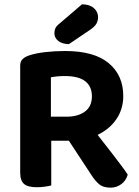

<svg xmlns="http://www.w3.org/2000/svg" viewBox="-20 -857 642 886"><path d="M214.9 -318.5H287Q339.9 -318.5 372 -342.2Q404.1 -366 404.1 -412.5Q404.1 -458.6 372.9 -482.4Q341.8 -506.1 278.9 -506.1Q261.2 -506.1 245.2 -504.6Q229.3 -503.1 214.9 -500.4ZM298.9 -207.6H73.2V-554.1Q73.2 -573.4 84 -583.9Q94.8 -594.4 112.8 -600.7Q145.1 -611.7 189.2 -616.6Q233.4 -621.6 280.6 -621.6Q414.2 -621.6 481.5 -565.7Q548.8 -509.7 548.8 -413.8Q548.8 -353.5 516.8 -306.8Q484.9 -260.2 428.9 -233.9Q372.9 -207.6 298.9 -207.6ZM275.1 -242.1 400.5 -273.5Q424.5 -241.8 449.9 -209.7Q475.3 -177.6 498.3 -147.6Q521.4 -117.5 540.1 -92.6Q558.8 -67.8 569.4 -51.1Q561.5 -22.9 539.4 -7Q517.3 9 490.8 9Q456.6 9 438 -6.4Q419.4 -21.9 402.8 -47.8ZM73.2 -259.9H216.5V-1.3Q207.2 1.3 188.7 4.1Q170.1 7 150.2 7Q108.4 7 90.8 -8.3Q73.2 -23.6 73.2 -60.4ZM250.9 -745.1 358.4 -837.2Q393.6 -836.8 413.1 -819.7Q432.5 -802.6 432.5 -778.1Q432.5 -760.8 424.3 -746.8Q416.2 -732.9 393 -717.6L298.1 -653.4Q265.2 -654.1 248.1 -668.7Q231 -683.3 231 -703.2Q231 -714.6 234.7 -724.5Q238.3 -734.5 250.9 -745.1Z"/></svg>

Font: Baloo Tamma 2
Style: Regular
Weight: 400
Designer: Divya Kowshik, Shuchita Grover and Ek Type
Foundry: Ek Type
Version: Version 1.700